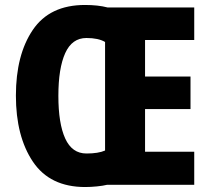

<svg xmlns="http://www.w3.org/2000/svg" viewBox="-20 -744 844 773"><path d="M322 -724Q180 -724 112 -623.5Q44 -523 44 -359Q44 -195 112.5 -93Q181 9 323 9Q345 9 370 6.5Q395 4 411 0H762V-133H564V-305H747V-436H564V-583H762V-714H413Q375 -724 322 -724ZM328 -591Q376 -591 403 -575V-138Q376 -126 328 -126Q270 -126 242.5 -186.5Q215 -247 215 -358Q215 -469 242.5 -530Q270 -591 328 -591Z"/></svg>

Font: Noto Sans Display SemiCondensed Extra
Style: Regular
Weight: 800
Width: 4
Designer: Monotype Design Team
Foundry: Monotype Imaging Inc.
Version: Version 1.900